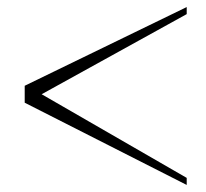

<svg xmlns="http://www.w3.org/2000/svg" viewBox="-20 -530 584 544"><path d="M50 -287 509 -510V-490L98 -263L509 -26V-6L50 -239Z"/></svg>

Font: Moderustic
Style: Regular
Weight: 400
Designer: Tural Alisoy
Foundry: TAFT Foundry
Version: Version 2.120